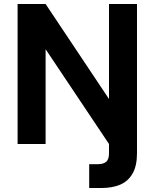

<svg xmlns="http://www.w3.org/2000/svg" viewBox="-20 -720 772 960"><path d="M68 0V-700H208L525 -225V-700H665V46Q665 109 643 147.5Q621 186 581.5 203Q542 220 488 220H426V101H467Q498 101 511.5 88.5Q525 76 525 47V0L208 -474V0Z"/></svg>

Font: DM Sans 17pt ExtraBold
Style: Regular
Weight: 800
Version: Version 4.004;gftools[0.9.30]